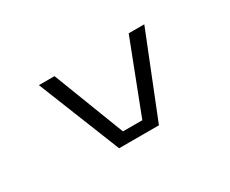

<svg xmlns="http://www.w3.org/2000/svg" viewBox="-82 -756 1214 1013"><g transform="rotate(-30 525.0 -250.0)"><path d="M752.5 -500H847.5L648 0H405.5L205.5 -500H300.5L467.5 -67H585.5Z"/></g></svg>

Font: League Mono Extended Light
Style: Regular
Weight: 300
Width: 9
Designer: Tyler Finck
Foundry: The League of Moveable Type / Tyler Finck
Version: Version 2.210